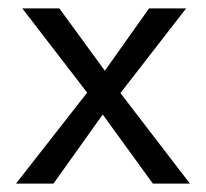

<svg xmlns="http://www.w3.org/2000/svg" viewBox="-20 -436 489 456"><path d="M187 -216 33 -416H121L229 -268L334 -416H422L266 -215L431 0H343L224 -164L107 0H18Z"/></svg>

Font: Ysabeau Medium
Style: Regular
Weight: 500
Designer: Christian Thalmann (Catharsis Fonts)
Version: Version 0.003